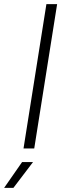

<svg xmlns="http://www.w3.org/2000/svg" viewBox="-61 -720 297 931"><path d="M53 0H105L216 -700H164ZM-41 191H4L99 66H46Z"/></svg>

Font: Arthouse Owned Light
Style: Italic
Weight: 300
Italic angle: -10°
Designer: Jeremy Tribby
Foundry: Tribby Type
Version: Version 1.000;PS 001.000;hotconv 1.0.88;makeotf.lib2.5.64775